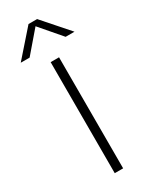

<svg xmlns="http://www.w3.org/2000/svg" viewBox="-236 -846 704 891"><g transform="rotate(-30 116.0 -400.0)"><path d="M93.5 0V-595H138.5V0ZM-28 -662 93 -799.5H139L260 -662H212.5L109 -782.5H123L19.5 -662Z"/></g></svg>

Font: Encode Sans SC Condensed Thin ExtraLight
Style: Regular
Weight: 250
Version: Version 3.002